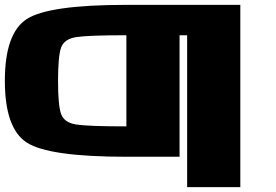

<svg xmlns="http://www.w3.org/2000/svg" viewBox="-20 -645 1134 790"><path d="M218.8 -312.5Q218.8 -210.9 231.4 -175.8Q244.1 -140.6 293 -132.8Q341.8 -125 500 -125V-500Q341.8 -500 293 -492.2Q244.1 -484.4 231.4 -449.2Q218.8 -414.1 218.8 -312.5ZM718.8 0H500Q179.7 0 89.8 -58.6Q0 -117.2 0 -312.5Q0 -507.8 89.8 -566.4Q179.7 -625 500 -625H968.8V125H750V-500H718.8Z"/></svg>

Font: CraftyPE
Style: Regular
Weight: 400
Designer: Erek Butcher
Foundry: Haunted Coop
Version: Version 0.018;April 4, 2024;FontCreator 15.0.0.2962 64-bit